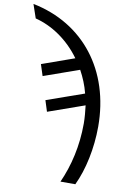

<svg xmlns="http://www.w3.org/2000/svg" viewBox="-177 -829 771 1133"><g transform="rotate(10 208.5 -262.5)"><path d="M268 240H357C403 144 431 12 431 -118C431 -454 238 -703 -71 -765L-43 -683C56 -658 155 -593 228 -492L34 -423L56 -355L268 -430C290 -390 309 -345 321 -297L97 -218L118 -152L336 -229C340 -194 344 -158 344 -121C344 13 315 136 268 240Z"/></g></svg>

Font: Noto Sans Thai
Style: Regular
Weight: 400
Designer: Monotype Design Team
Foundry: Monotype Imaging Inc.
Version: Version 1.901